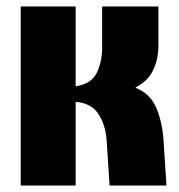

<svg xmlns="http://www.w3.org/2000/svg" viewBox="-20 -574 555 594"><path d="M44 0V-554H214V-307Q262 -314 279 -348Q296 -382 296 -427V-554H470V-430Q470 -392 454 -357.5Q438 -323 400 -304V-302Q444 -285 463 -241.5Q482 -198 486 -139L495 0H319L310 -139Q307 -186 285 -220.5Q263 -255 214 -259V0Z"/></svg>

Font: Tac One
Style: Regular
Weight: 400
Designer: Oluseyi Olusanya, David Udoh, Eyiyemi Adegbite, Mirko Velimirović
Version: Version 1.003; ttfautohint (v1.8.4.7-5d5b)